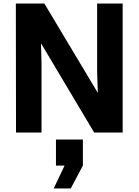

<svg xmlns="http://www.w3.org/2000/svg" viewBox="-20 -753 787 1091"><path d="M70 -733H232L536 -225L532 -341V-733H677V0H515L213 -507L216 -392V0H71ZM298 40H451V188L382 318H285L347 188H298Z"/></svg>

Font: Kreadon
Style: Bold
Weight: 700
Designer: Reiya WATANABE
Foundry: StudioGnu
Version: Version 1.003; ttfautohint (v1.8.4.7-5d5b);gftools[0.9.32]